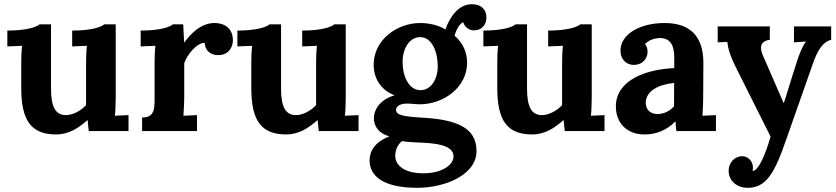

<svg xmlns="http://www.w3.org/2000/svg" viewBox="-20 -626 3994 917"><path d="M532.7 -509.8H478C464.4 -497.1 417 -480 324.7 -480V-404.3L395 -407.2C391.6 -377.4 391.1 -343.8 391.1 -319.8V-124C367.2 -97.7 328.1 -76.2 295.4 -76.2C244.6 -76.2 223.6 -115.7 223.6 -203.6V-509.8H168.9C155.3 -497.1 107.9 -480 15.1 -480V-404.3L85.4 -407.2C82 -377.4 81.5 -343.8 81.5 -319.8V-205.1C81.5 -50.8 128.9 16.1 247.6 16.1C311.5 16.1 356.9 -16.6 397.5 -52.2H398.4L403.8 0H593.8V-76.2L528.8 -73.2C529.3 -80.6 530.3 -88.9 530.8 -97.2C531.2 -105.5 531.2 -113.3 531.7 -121.1C532.2 -128.9 532.2 -142.1 532.7 -160.6Z M1004.9 -516.1C936 -516.1 886.7 -459 860.8 -423.8H859.4L855 -509.8H805.7C792 -497.1 744.6 -480 651.9 -480V-404.3L722.2 -407.2C718.8 -377.4 718.3 -346.2 718.3 -322.3V-153.8C718.3 -100.6 714.8 -64.9 658.7 -64.9V0H920.9V-76.2L856 -73.2C858.4 -103.5 859.9 -141.1 859.9 -160.6V-323.7C871.6 -360.8 917.5 -421.4 957.5 -421.4C961.4 -375 995.1 -362.8 1022 -362.8C1072.8 -362.8 1092.3 -401.9 1092.3 -433.1C1092.3 -491.2 1051.8 -516.1 1004.9 -516.1Z M1631.3 -509.8H1576.7C1563 -497.1 1515.6 -480 1423.3 -480V-404.3L1493.7 -407.2C1490.2 -377.4 1489.7 -343.8 1489.7 -319.8V-124C1465.8 -97.7 1426.8 -76.2 1394 -76.2C1343.3 -76.2 1322.3 -115.7 1322.3 -203.6V-509.8H1267.6C1253.9 -497.1 1206.5 -480 1113.8 -480V-404.3L1184.1 -407.2C1180.7 -377.4 1180.2 -343.8 1180.2 -319.8V-205.1C1180.2 -50.8 1227.5 16.1 1346.2 16.1C1410.2 16.1 1455.6 -16.6 1496.1 -52.2H1497.1L1502.4 0H1692.4V-76.2L1627.4 -73.2C1627.9 -80.6 1628.9 -88.9 1629.4 -97.2C1629.9 -105.5 1629.9 -113.3 1630.4 -121.1C1630.9 -128.9 1630.9 -142.1 1631.3 -160.6Z M2001.5 55.7C2100.6 60.1 2146 80.6 2146 121.6C2146 158.7 2095.7 201.7 2001.5 201.7C1919.4 201.7 1867.7 169.4 1867.7 117.2C1867.7 93.8 1877.9 64.9 1899.9 47.9C1929.2 53.2 1971.7 54.2 2001.5 55.7ZM1986.8 -448.7C2043.5 -448.7 2070.8 -377.9 2070.8 -308.1C2070.8 -252.9 2041.5 -195.3 1988.3 -195.3C1933.1 -195.3 1902.8 -260.3 1902.8 -330.6C1902.8 -392.1 1934.1 -448.7 1986.8 -448.7ZM2241.2 -481C2289.6 -481 2303.2 -517.1 2303.2 -541.5C2303.2 -580.6 2278.8 -606 2233.9 -606C2169.9 -606 2128.9 -545.9 2106.9 -484.9C2073.7 -507.8 2022.5 -516.1 1987.3 -516.1C1874 -516.1 1764.6 -434.1 1764.6 -316.9C1764.6 -245.6 1805.2 -193.4 1863.3 -171.4V-170.4C1789.6 -148.4 1765.6 -96.7 1765.6 -63C1765.6 -25.4 1785.2 9.8 1839.8 25.4C1767.6 52.7 1745.1 98.6 1745.1 140.1C1745.1 207.5 1799.8 271 1973.1 271C2106 271 2255.9 209 2255.9 95.2C2255.9 -20.5 2152.8 -54.7 1999.5 -64C1905.8 -69.3 1871.6 -76.2 1871.6 -101.1C1871.6 -120.1 1894 -131.3 1923.3 -131.3C1943.4 -131.3 1965.8 -127.9 1983.9 -127.9C2101.1 -127.9 2210.9 -210.4 2210.9 -326.2C2210.9 -377 2190.4 -421.9 2151.4 -455.1C2155.3 -476.1 2174.8 -515.6 2192.9 -519.5C2196.8 -498.5 2221.2 -481 2241.2 -481Z M2806.2 -509.8H2751.5C2737.8 -497.1 2690.4 -480 2598.1 -480V-404.3L2668.5 -407.2C2665 -377.4 2664.6 -343.8 2664.6 -319.8V-124C2640.6 -97.7 2601.6 -76.2 2568.8 -76.2C2518.1 -76.2 2497.1 -115.7 2497.1 -203.6V-509.8H2442.4C2428.7 -497.1 2381.3 -480 2288.6 -480V-404.3L2358.9 -407.2C2355.5 -377.4 2355 -343.8 2355 -319.8V-205.1C2355 -50.8 2402.3 16.1 2521 16.1C2585 16.1 2630.4 -16.6 2670.9 -52.2H2671.9L2677.2 0H2867.2V-76.2L2802.2 -73.2C2802.7 -80.6 2803.7 -88.9 2804.2 -97.2C2804.7 -105.5 2804.7 -113.3 2805.2 -121.1C2805.7 -128.9 2805.7 -142.1 2806.2 -160.6Z M3199.2 -118.2C3178.2 -95.2 3151.4 -81.5 3120.1 -81.5C3091.3 -81.5 3065.4 -96.7 3064 -133.8C3064 -190.9 3123.5 -222.2 3199.7 -230ZM2943.4 -384.3C2943.4 -347.2 2965.8 -317.4 3005.4 -315.9C3052.2 -315.9 3072.8 -350.1 3072.8 -378.4C3072.8 -388.2 3070.8 -404.3 3060.5 -415.5C3077.6 -433.1 3101.6 -442.9 3128.9 -444.3C3183.6 -445.8 3200.2 -405.8 3200.2 -353V-300.8C3065.4 -294.9 2921.4 -243.7 2921.4 -117.2C2921.4 -41 2971.7 16.1 3057.6 16.1C3110.4 16.1 3160.2 -0.5 3205.6 -45.9H3206.5C3207 -28.8 3208 -19 3210.4 0H3399.4V-76.2L3335 -73.2C3337.4 -103.5 3338.4 -141.1 3338.4 -160.6C3338.4 -229 3339.4 -256.8 3339.4 -324.7C3339.4 -457.5 3271.5 -516.1 3154.3 -516.1C3036.6 -516.1 2943.4 -462.9 2943.4 -384.3Z M3722.7 -133.8 3625 -357.9C3619.1 -371.1 3614.7 -384.8 3614.7 -397C3614.7 -416.5 3625.5 -432.1 3656.7 -436V-500H3407.7V-423.8L3453.6 -425.8C3457.5 -395.5 3463.4 -365.2 3501.5 -290.5L3660.2 26.4C3636.7 110.4 3602.1 190.4 3574.7 190.4V189.5C3575.7 184.6 3576.2 180.2 3576.2 175.8C3576.2 143.1 3552.2 120.1 3524.9 120.1C3487.3 120.1 3460 152.3 3460 189C3460 238.3 3499.5 271 3551.3 271C3641.1 271 3680.7 198.2 3736.8 35.2L3862.3 -321.8C3883.3 -382.3 3908.2 -425.8 3949.7 -436V-500H3772V-423.8L3829.1 -427.7V-426.8C3811 -404.8 3794.4 -357.9 3786.6 -333.5C3757.8 -246.1 3735.4 -167.5 3723.6 -133.8Z"/></svg>

Font: Parastoo
Style: Bold
Weight: 700
Foundry: Saber Rastikerdar (saber.rastikerdar@gmail.com)
Version: Version 2.0.1